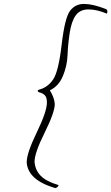

<svg xmlns="http://www.w3.org/2000/svg" viewBox="-20 -789 567 978"><path d="M519 -743Q527 -740 527 -730Q527 -720 523 -720Q473 -741 430.5 -741Q388 -741 366 -711Q344 -681 335 -621Q326 -561 324 -507.5Q322 -454 300.5 -402Q279 -350 234 -329Q257 -292 259 -259Q259 -217 207.5 -113.5Q156 -10 156 35Q159 77 187 106Q215 135 276 153Q278 153 278 156Q278 159 272 164Q266 169 261 169Q122 128 116 38Q116 -9 167.5 -115Q219 -221 219 -267Q219 -294 207.5 -304.5Q196 -315 184 -317.5Q172 -320 172 -327Q172 -330 181 -333Q223 -344 250.5 -384Q278 -424 294 -561Q310 -698 336.5 -733.5Q363 -769 408 -769Q453 -769 519 -743Z"/></svg>

Font: Mrs Saint Delafield
Style: Regular
Weight: 400
Designer: Alejandro Paul
Foundry: Alejandro Paul
Version: Version 1.001